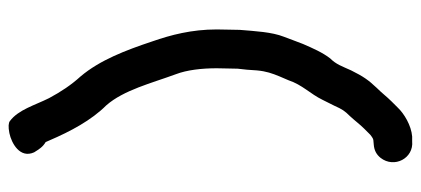

<svg xmlns="http://www.w3.org/2000/svg" viewBox="-288 -506 986 450"><g transform="rotate(90 205.0 -281.0)"><path d="M141 -345C143 -361 144 -372 145 -390C147 -412 152 -426 159 -443L168 -464C179 -497 200 -515 214 -544L228 -572C236 -590 240 -596 252 -608C264 -621 271 -631 282 -642L296 -656C297 -657 305 -663 308 -663L319 -664C332 -665 342 -670 350 -680C375 -712 351 -758 311 -754H300C274 -752 246 -735 232 -720L218 -706C206 -694 199 -684 186 -671C167 -651 159 -639 145 -611C135 -589 131 -576 117 -562C103 -544 93 -521 83 -498L75 -477L66 -453C55 -425 53 -386 50 -350C50 -332 49 -316 49 -296C49 -237 62 -188 77 -145C98 -82 121 -22 159 23C179 45 195 69 210 97C227 131 237 169 264 189C268 192 277 193 292 190C316 185 352 165 337 132C330 121 325 112 313 105C312 102 310 99 309 96C288 47 262 -2 227 -37C191 -78 175 -143 154 -200C144 -226 140 -261 140 -296C140 -315 141 -328 141 -345Z"/></g></svg>

Font: Dictator
Style: Regular
Weight: 500
Version: Version MIL.1277